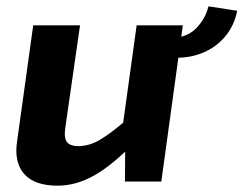

<svg xmlns="http://www.w3.org/2000/svg" viewBox="-20 -574 770 607"><path d="M233 -494 186 -167Q182 -136 192.5 -124Q203 -112 227 -112Q262 -112 296 -132Q330 -152 381 -196L403 -122Q337 -53 279 -20Q221 13 162 13Q89 13 56.5 -24Q24 -61 34 -127L85 -494ZM558 -494 490 0H375L376 -134L364 -147L412 -494ZM525 -392 532 -455Q574 -457 602 -486.5Q630 -516 639 -554L730 -540Q720 -491 690 -456.5Q660 -422 617 -405.5Q574 -389 525 -392Z"/></svg>

Font: Exo 2
Style: Bold Italic
Weight: 700
Italic angle: -8°
Designer: Natanael Gama
Foundry: Natanael Gama
Version: Version 2.010